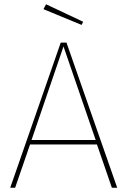

<svg xmlns="http://www.w3.org/2000/svg" viewBox="-20 -881 597 901"><path d="M429 -224 278 -663 128 -224ZM435 -203H121L51 0H28L265 -681H292L530 0H505ZM363 -764 184 -838 196 -861 370 -779Z"/></svg>

Font: FiraSans
Style: Regular
Weight: 150
Designer: Carrois Corporate & Edenspiekermann AG
Foundry: Carrois Corporate GbR & Edenspiekermann AG
Version: Version 3.106;PS 003.106;hotconv 1.0.70;makeotf.lib2.5.58329